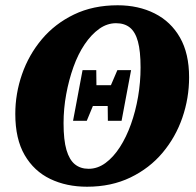

<svg xmlns="http://www.w3.org/2000/svg" viewBox="-20 -690 744 728"><path d="M257 -232 293 -424H345L346 -340L345 -319L309 -232ZM389 -232 388 -319 389 -340 425 -424H477L441 -232ZM310 18Q232 18 170.5 -11.5Q109 -41 73.5 -102Q38 -163 38 -258Q38 -335 63.5 -408.5Q89 -482 138.5 -541Q188 -600 260.5 -635Q333 -670 426 -670Q505 -670 566.5 -639Q628 -608 662.5 -547.5Q697 -487 697 -397Q697 -318 671.5 -244Q646 -170 596.5 -111Q547 -52 474.5 -17Q402 18 310 18ZM316 -50Q350 -50 380 -72Q410 -94 434.5 -132Q459 -170 476.5 -219Q494 -268 503.5 -323Q513 -378 513 -434Q513 -496 503 -532.5Q493 -569 472.5 -585.5Q452 -602 420 -602Q386 -602 356 -580.5Q326 -559 301 -522Q276 -485 258.5 -436Q241 -387 231 -332.5Q221 -278 221 -223Q221 -159 232 -121.5Q243 -84 264 -67Q285 -50 316 -50ZM313 -288 320 -367H421L414 -288Z"/></svg>

Font: Source Serif 4 Black
Style: Italic
Weight: 900
Italic angle: -12°
Designer: Frank Grießhammer
Foundry: Adobe Systems Incorporated
Version: Version 4.004;hotconv 1.0.116;makeotfexe 2.5.65601